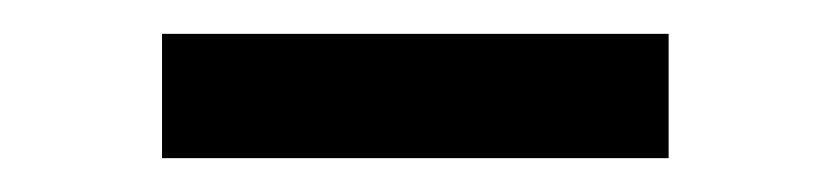

<svg xmlns="http://www.w3.org/2000/svg" viewBox="-20 -776 493 114"><path d="M76.2 -682.1V-755.9H377V-682.1Z"/></svg>

Font: Source Han Serif TW Heavy
Style: Regular
Weight: 900
Designer: Ryoko NISHIZUKA Ë•øÂ°öÊ∂ºÂ≠ê (kana & ideographs); Frank Grie√ühammer (Latin, Greek & Cyrillic); Wenlong ZHANG Âº†ÊñáÈæô 
Foundry: Adobe
Version: Version 2.003;hotconv 1.1.1;makeotfexe 2.6.0